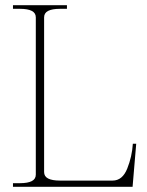

<svg xmlns="http://www.w3.org/2000/svg" viewBox="-20 -720 565 740"><path d="M30 -14H57Q87 -14 102.5 -22Q118 -30 118 -47V-653Q118 -670 102.5 -678Q87 -686 57 -686H30V-700H238V-686H211Q181 -686 165.5 -678Q150 -670 150 -653V-57Q150 -40 165.5 -32Q181 -24 211 -24H414Q452 -24 470.5 -70.5Q489 -117 492 -166H505L491 0H30Z"/></svg>

Font: Taviraj Thin
Style: Regular
Weight: 250
Designer: Katatrad Team
Foundry: CadsonDemak
Version: Version 1.001